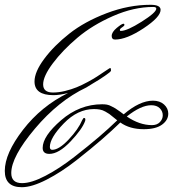

<svg xmlns="http://www.w3.org/2000/svg" viewBox="-30 -735 722 801"><path d="M601 -296Q558 -296 499 -249Q552 -213 604 -213Q625 -213 637 -225.5Q649 -238 649 -254Q649 -271 636.5 -283.5Q624 -296 601 -296ZM-10 -22Q-10 -95 66 -193.5Q142 -292 254 -347Q218 -338 193 -338Q114 -338 114 -395Q114 -435 154.5 -489.5Q195 -544 259 -594.5Q323 -645 415 -680Q507 -715 598 -715Q640 -715 640 -694Q640 -664 569 -617Q498 -570 450 -570Q436 -570 436 -585Q436 -601 457 -618.5Q478 -636 485 -636Q489 -636 489 -631Q489 -627 479.5 -621Q470 -615 470 -610Q470 -606 474 -606Q500 -606 561 -644.5Q622 -683 622 -699Q622 -706 609 -706Q528 -706 441.5 -668Q355 -630 293 -577.5Q231 -525 190.5 -471Q150 -417 150 -383Q150 -349 191 -349Q215 -349 241.5 -355.5Q268 -362 290 -371Q312 -380 336 -393Q360 -406 374.5 -415.5Q389 -425 404.5 -435.5Q420 -446 422 -447Q427 -451 430 -451Q433 -451 433 -443V-440Q433 -436 407.5 -418.5Q382 -401 356 -386L330 -370Q214 -315 115.5 -198Q17 -81 17 -13Q17 29 62 29Q101 29 159.5 -1.5Q218 -32 279.5 -80Q341 -128 382.5 -163.5Q424 -199 459 -233Q456 -235 443.5 -245.5Q431 -256 426 -259.5Q421 -263 409.5 -269.5Q398 -276 386.5 -278Q375 -280 362 -280Q294 -280 236 -220Q178 -160 178 -122Q178 -110 188 -110Q216 -110 256.5 -153Q297 -196 313 -234Q318 -243 320 -243Q326 -243 326 -237Q326 -232 325 -230Q313 -196 264 -144.5Q215 -93 176 -93Q148 -93 148 -118Q148 -167 225 -233.5Q302 -300 396 -300Q407 -300 416 -298.5Q425 -297 436 -291Q447 -285 451 -283Q455 -281 470 -270Q485 -259 486 -258Q553 -315 608 -315Q637 -315 654.5 -299Q672 -283 672 -261Q672 -234 646 -215Q620 -196 570 -196Q511 -196 472 -224Q437 -190 394.5 -153Q352 -116 289 -66.5Q226 -17 164.5 14.5Q103 46 61 46Q-10 46 -10 -22Z"/></svg>

Font: Herr Von Muellerhoff
Style: Regular
Weight: 400
Designer: Alejandro Paul
Foundry: Alejandro Paul
Version: Version 1.000